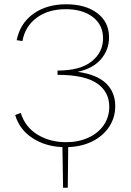

<svg xmlns="http://www.w3.org/2000/svg" viewBox="-20 -683 614 898"><path d="M299 5 297 195H275L272 5Q192 2 131.5 -37.5Q71 -77 51 -145L77 -155Q98 -88 156 -53Q214 -18 289 -18Q347 -18 393 -39Q439 -60 465 -97.5Q491 -135 491 -184Q491 -254 433 -293.5Q375 -333 249 -333V-353Q356 -353 409 -396Q462 -439 462 -503Q462 -567 414 -603.5Q366 -640 288 -640Q205 -640 151 -599.5Q97 -559 85 -491L58 -495Q74 -574 136 -618.5Q198 -663 290 -663Q380 -663 435 -621.5Q490 -580 490 -508Q490 -451 453 -407Q416 -363 343 -347Q432 -335 475.5 -293.5Q519 -252 519 -187Q519 -133 490.5 -90Q462 -47 412 -22Q362 3 299 5Z"/></svg>

Font: Ysabeau Infant Extralight
Style: Regular
Weight: 200
Designer: Christian Thalmann (Catharsis Fonts)
Version: Version 0.003